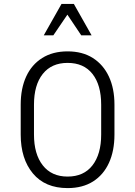

<svg xmlns="http://www.w3.org/2000/svg" viewBox="-20 -953 692 983"><path d="M566 -417V-264Q566 -181 538 -119.5Q510 -58 456.5 -24Q403 10 326 10Q211 10 148.5 -65Q86 -140 86 -264V-417Q86 -500 114 -561Q142 -622 196 -656Q250 -690 326 -690Q402 -690 455.5 -656Q509 -622 537.5 -561Q566 -500 566 -417ZM498 -417Q498 -518 453.5 -574.5Q409 -631 326 -631Q244 -631 199 -574.5Q154 -518 154 -417V-264Q154 -164 199 -106.5Q244 -49 326 -49Q409 -49 453.5 -106.5Q498 -164 498 -264ZM396 -772 325 -878 253 -772H204L295 -933H358L449 -772Z"/></svg>

Font: Inria Sans Light
Style: Regular
Weight: 300
Designer: Black Foundry Team
Foundry: Black Foundry
Version: Version 1.2; ttfautohint (v1.8.3)